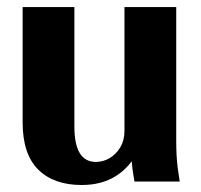

<svg xmlns="http://www.w3.org/2000/svg" viewBox="-20 -519 574 549"><path d="M213.6 10Q133.6 10 89.2 -34.2Q44.7 -78.4 44.7 -168.9V-498.7H192.7V-156.8Q192.7 -106.3 208.1 -81.2Q223.4 -56 254 -56Q275.1 -56 293.6 -67Q312.2 -78 324.1 -98Q335.9 -117.9 335.9 -144.6V-498.7H483.9V-115.6Q483.9 -95 484.9 -75.6Q485.9 -56.2 488.3 -37.7Q490.7 -19.1 493.9 0H364.6Q361.3 -17.7 358.9 -35.5Q356.6 -53.3 355.6 -73.5Q354.6 -93.6 354.6 -115.6L376.4 -89.8Q351.5 -40.6 310.8 -15.3Q270.2 10 213.6 10Z"/></svg>

Font: Sutasoma
Style: Regular
Weight: 400
Designer: Izhar Fathurrohim, Akbar Rohmanto, Arusyal Khofiqoini
Foundry: Kiwari Kolektiv
Version: Version 1.102